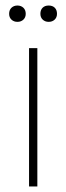

<svg xmlns="http://www.w3.org/2000/svg" viewBox="-20 -674 239 694"><path d="M126 -624Q126 -638 134 -646Q142 -654 156 -654Q170 -654 178 -646Q186 -638 186 -624Q186 -611 177.5 -603Q169 -595 156 -595Q143 -595 134.5 -603Q126 -611 126 -624ZM13 -624Q13 -638 21.5 -646Q30 -654 43 -654Q56 -654 64.5 -646Q73 -638 73 -624Q73 -611 64.5 -603Q56 -595 43 -595Q30 -595 21.5 -603Q13 -611 13 -624ZM85 0V-500H115V0Z"/></svg>

Font: Human Sans ExtraLight
Style: Regular
Weight: 200
Designer: Tim Radville
Foundry: Continuum
Version: Version 1.000;FEAKit 1.0